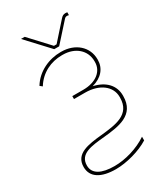

<svg xmlns="http://www.w3.org/2000/svg" viewBox="-220 -789 926 1078"><g transform="rotate(-30 243.0 -250.5)"><path d="M237 -557H269L374 -674C380 -680 383 -683 393 -683C397 -683 401 -682 404 -681V-700C399 -701 396 -701 393 -701C378 -701 371 -696 361 -685L262 -574H245L128 -700H104ZM418 115C356 157 273 181 203 181C119 181 69 155 69 101C69 25 147 18 233 10C332 0 441 -12 441 -136V-140C441 -203 398 -252 320 -269C384 -286 419 -329 419 -383V-387C419 -467 354 -525 263 -525H259C185 -525 105 -491 62 -420L77 -408C118 -475 187 -506 256 -506H262C343 -506 399 -456 399 -386V-380C399 -320 346 -278 265 -278H193V-259H265C358 -259 421 -210 421 -142V-137C421 -27 322 -17 225 -7C135 2 49 13 49 99C49 166 106 200 201 200C270 200 359 176 418 139Z"/></g></svg>

Font: Fixel Display Thin
Style: Regular
Weight: 100
Designer: AlfaBravo + MacPaw
Foundry: Kyrylo Tkachov, Marchela Mozhyna, Serhii Makarenko, Maria Weinstein, Zakhar Kryvoshyya
Version: Version 1.211